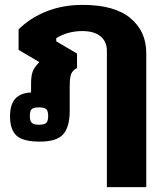

<svg xmlns="http://www.w3.org/2000/svg" viewBox="-20 -564 659 785"><path d="M417 -356Q417 -394 391 -415.5Q365 -437 317 -437Q257 -437 210 -408V-395L295 -345V-286Q276 -276 270.5 -260Q265 -244 265 -209V-111Q265 -45 238.5 -15Q212 15 143 15Q73 15 47 -10Q21 -35 21 -88Q21 -137 42.5 -160.5Q64 -184 107 -186V-222Q107 -253 113.5 -271Q120 -289 141 -310L56 -360V-444Q105 -492 171.5 -518Q238 -544 318 -544Q448 -544 513 -490Q578 -436 578 -347V201H417ZM177 -90Q177 -110 169 -117.5Q161 -125 139 -125Q117 -125 109.5 -117.5Q102 -110 102 -90Q102 -70 110 -62Q118 -54 139 -54Q161 -54 169 -61.5Q177 -69 177 -90Z"/></svg>

Font: Pridi SemiBold
Style: Regular
Weight: 600
Designer: Katatrad Team
Foundry: CadsonDemak
Version: Version 1.001